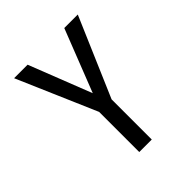

<svg xmlns="http://www.w3.org/2000/svg" viewBox="-192 -827 955 955"><g transform="rotate(-45 285.0 -350.0)"><path d="M240 0V-282.5L59.5 -700H154.5L283.5 -370.5L412.5 -700H507.5L328 -282.5V0Z"/></g></svg>

Font: League Mono Narrow
Style: Regular
Weight: 400
Width: 3
Designer: Tyler Finck
Foundry: The League of Moveable Type / Tyler Finck
Version: Version 2.210